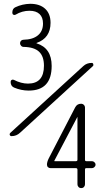

<svg xmlns="http://www.w3.org/2000/svg" viewBox="-20 -756 540 996"><path d="M381.8 72.3V-148.4V-149.4L380.9 -148.4L261.7 78.1V79.1L262.7 80.1H374Q381.8 80.1 381.8 72.3ZM427.7 80.1H457Q463.9 80.1 469.7 85.4Q475.6 90.8 475.6 98.1Q475.6 105.5 469.7 110.8Q463.9 116.2 457 116.2H427.7Q420.9 116.2 420.9 123V200.2Q420.9 208 415.5 213.9Q410.2 219.7 401.4 219.7Q392.6 219.7 387.2 213.9Q381.8 208 381.8 200.2V125Q381.8 116.2 374 116.2H242.2Q234.4 116.2 229 111.3Q223.6 106.4 223.6 97.7Q223.6 84 233.4 64.5L370.1 -199.2Q379.9 -217.8 400.4 -217.8Q409.2 -217.8 415 -211.9Q420.9 -206.1 420.9 -197.3V73.2Q420.9 80.1 427.7 80.1ZM125 -322.3Q208 -322.3 208 -415Q208 -463.9 182.6 -487.8Q157.2 -511.7 102.5 -512.7Q94.7 -512.7 89.4 -518.6Q84 -524.4 84 -531.7Q84 -539.1 88.9 -544.4Q93.8 -549.8 101.6 -549.8Q150.4 -550.8 176.8 -572.8Q203.1 -594.7 203.1 -633.8Q203.1 -666 185.1 -683.1Q167 -700.2 132.8 -700.2Q94.7 -700.2 60.5 -679.7Q54.7 -676.8 49.3 -679.7Q43.9 -682.6 43.9 -690.4Q43.9 -711.9 60.5 -718.8Q95.7 -735.4 136.7 -736.3Q186.5 -736.3 214.4 -710.4Q242.2 -684.6 242.2 -637.7Q242.2 -558.6 169.9 -533.2Q168.9 -533.2 168.9 -532.2Q168.9 -531.2 169.9 -531.2Q248 -506.8 248 -414.1Q248 -286.1 128.9 -286.1Q89.8 -286.1 52.7 -301.8Q35.2 -309.6 35.2 -331.1Q35.2 -337.9 40.5 -341.3Q45.9 -344.7 51.8 -341.8Q89.8 -322.3 125 -322.3ZM40 -49.8Q33.2 -49.8 30.8 -55.7Q28.3 -61.5 34.2 -67.4L412.1 -413.1Q429.7 -429.7 456.1 -429.7Q461.9 -429.7 463.9 -423.3Q465.8 -417 461.9 -413.1L84 -67.4Q65.4 -49.8 40 -49.8Z"/></svg>

Font: Rounded Mgen+ 2m light
Style: Regular
Weight: 200
Designer: [Source Han Sans]
Ryoko NISHIZUKA  (kana & ideographs); Paul D. Hunt (Latin, Greek & Cyrillic); Wenlong ZHANG  (bopomofo
Version: Version 1.059.20150602